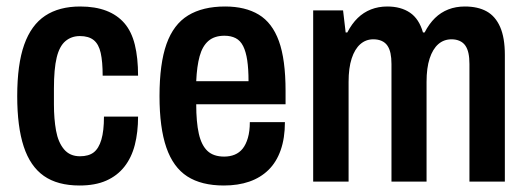

<svg xmlns="http://www.w3.org/2000/svg" viewBox="-20 -559 1622 591"><path d="M225 12Q157 12 115 -17.5Q73 -47 53 -108Q33 -169 33 -263Q33 -361 54.5 -421.5Q76 -482 119 -510.5Q162 -539 227 -539Q273 -539 307 -526Q341 -513 363 -487.5Q385 -462 395 -421.5Q405 -381 405 -326H296Q296 -369 290 -396Q284 -423 268.5 -435.5Q253 -448 226 -448Q200 -448 181.5 -432.5Q163 -417 154.5 -382Q146 -347 146 -286V-238Q146 -193 152.5 -157Q159 -121 177 -99.5Q195 -78 226 -78Q253 -78 268.5 -90Q284 -102 292 -129Q300 -156 300 -200H405Q405 -152 395 -113Q385 -74 363 -46Q341 -18 307 -3Q273 12 225 12Z M669 12Q600 12 556.5 -16Q513 -44 492 -105Q471 -166 471 -263Q471 -363 492.5 -423.5Q514 -484 559 -511.5Q604 -539 673 -539Q735 -539 776.5 -514Q818 -489 838.5 -432.5Q859 -376 859 -279V-238H584Q584 -183 592 -147.5Q600 -112 618.5 -94.5Q637 -77 670 -77Q688 -77 702.5 -83Q717 -89 727 -101.5Q737 -114 743 -134.5Q749 -155 749 -183H857Q857 -134 844 -97Q831 -60 806.5 -36Q782 -12 747.5 0Q713 12 669 12ZM584 -309H745Q745 -347 741 -373.5Q737 -400 728.5 -417Q720 -434 705.5 -441.5Q691 -449 671 -449Q640 -449 621.5 -433Q603 -417 594.5 -386Q586 -355 584 -309Z M944 0V-527H1036L1044 -459H1049Q1063 -486 1081 -503.5Q1099 -521 1122 -530Q1145 -539 1172 -539Q1214 -539 1242 -520Q1270 -501 1282 -459H1287Q1301 -486 1319 -503.5Q1337 -521 1360 -530Q1383 -539 1411 -539Q1451 -539 1478 -524Q1505 -509 1519.5 -476Q1534 -443 1534 -390V0H1425V-362Q1425 -381 1422 -395Q1419 -409 1412.5 -418.5Q1406 -428 1395 -433Q1384 -438 1370 -438Q1346 -438 1329 -423Q1312 -408 1302.5 -379Q1293 -350 1293 -307V0H1185V-362Q1185 -381 1182 -395Q1179 -409 1172.5 -418.5Q1166 -428 1155 -433Q1144 -438 1129 -438Q1106 -438 1089 -423Q1072 -408 1062.5 -379Q1053 -350 1053 -307V0Z"/></svg>

Font: Archivo SemiBold Condensed
Style: Regular
Weight: 600
Width: 3
Version: Version 2.001